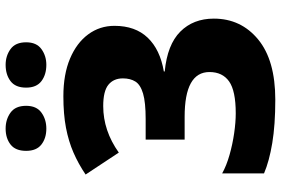

<svg xmlns="http://www.w3.org/2000/svg" viewBox="-174 -790 974 665"><g transform="rotate(-90 312.5 -457.0)"><path d="M556 -547Q556 -475 515 -432Q474 -389 398 -376V-373Q491 -364 536 -319Q581 -274 581 -203Q581 -109 509 -49.5Q437 10 300 10Q213 10 150 -0.5Q87 -11 45 -29V-174Q72 -159 109 -148.5Q146 -138 184 -132.5Q222 -127 253 -127Q331 -127 363.5 -150Q396 -173 396 -218Q396 -304 241 -304H162V-439H233Q291 -439 321.5 -448Q352 -457 363 -474.5Q374 -492 374 -518Q374 -550 352 -568Q330 -586 278 -586Q193 -586 117 -532L41 -647Q78 -672 117 -689Q156 -706 203 -715Q250 -724 312 -724Q388 -724 442.5 -701Q497 -678 526.5 -638Q556 -598 556 -547ZM123 -853Q123 -890 145 -907Q167 -924 200 -924Q232 -924 255.5 -907Q279 -890 279 -853Q279 -817 255.5 -800Q232 -783 200 -783Q167 -783 145 -800Q123 -817 123 -853ZM342 -853Q342 -890 364.5 -907Q387 -924 421 -924Q452 -924 475.5 -907Q499 -890 499 -853Q499 -817 475.5 -800Q452 -783 421 -783Q387 -783 364.5 -800Q342 -817 342 -853Z"/></g></svg>

Font: Noto Sans Disp ExtBd
Style: Regular
Weight: 800
Designer: Monotype Design Team
Foundry: Monotype Imaging Inc.
Version: Version 2.000;GOOG;noto-source:20170915:90ef993387c0; ttfaut